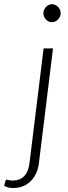

<svg xmlns="http://www.w3.org/2000/svg" viewBox="-94 -734 334 938"><path d="M165 -497.5 96 63.5Q93 89.5 83 111.5Q73 133.5 57.2 149.8Q41.5 166 19.8 175.2Q-2 184.5 -28.5 184.5Q-43 184.5 -53.2 182Q-63.5 179.5 -73.5 174L-71 163Q-68.5 152 -66.8 148Q-65 144 -61 144Q-57 144 -50.5 146Q-44 148 -33 148Q4 148 24.5 126Q45 104 50 63.5L119 -497.5ZM202.5 -669Q202.5 -660 198.8 -652.2Q195 -644.5 189 -638.5Q183 -632.5 175.2 -629Q167.5 -625.5 159.5 -625.5Q151 -625.5 143.5 -629Q136 -632.5 130.5 -638.5Q125 -644.5 121.5 -652.2Q118 -660 118 -669Q118 -678 121.5 -686Q125 -694 130.8 -700.2Q136.5 -706.5 144 -710Q151.5 -713.5 160 -713.5Q168 -713.5 175.8 -710Q183.5 -706.5 189.5 -700.5Q195.5 -694.5 199 -686.2Q202.5 -678 202.5 -669Z"/></svg>

Font: Lato Light
Style: Italic
Weight: 300
Italic angle: -7°
Designer: Lukasz Dziedzic
Foundry: Lukasz Dziedzic
Version: Version 1.104; Western+Polish opensource